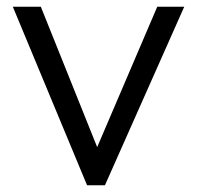

<svg xmlns="http://www.w3.org/2000/svg" viewBox="-20 -549 584 569"><path d="M18 -529H101L268 -113L446 -529H526L291 0H238Z"/></svg>

Font: Lexend HM
Style: Regular
Weight: 400
Designer: Bonnie Shaver-Troup, Thomas Jockin, Octavio Pardo
Foundry: Lexend
Version: Version 1.091